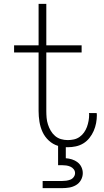

<svg xmlns="http://www.w3.org/2000/svg" viewBox="-20 -755 540 995"><path d="M201 220V183H301Q312 183 323 181.5Q334 180 344.5 176Q355 172 362 162.5Q369 153 369 142Q369 131 362 122Q355 113 344.5 108.5Q334 104 323 102.5Q312 101 301 101H281V1Q254 -7 233 -26.5Q212 -46 200.5 -71Q189 -96 184.5 -124Q180 -152 180 -180V-483H53V-520H180V-735H220V-520H403V-483H220V-180Q220 -162 221.5 -144.5Q223 -127 228.5 -110Q234 -93 243 -77.5Q252 -62 265.5 -50.5Q279 -39 296 -34Q313 -29 331 -29Q347 -29 363 -32.5Q379 -36 392.5 -45.5Q406 -55 415.5 -68.5Q425 -82 430.5 -97Q436 -112 439 -128.5Q442 -145 442 -161Q442 -163 441.5 -165Q441 -167 441 -169H481Q481 -166 481.5 -163.5Q482 -161 482 -159Q482 -138 478 -117Q474 -96 465.5 -76.5Q457 -57 443.5 -40Q430 -23 412 -12Q394 -1 373 3.5Q352 8 331 8Q328 8 325.5 8Q323 8 321 8V65Q337 66 353 71Q369 76 382 86Q395 96 402 111Q409 126 409 142Q409 161 399.5 178Q390 195 373.5 204.5Q357 214 338.5 217Q320 220 301 220Z"/></svg>

Font: Zed Sans Extralight
Style: Regular
Weight: 200
Designer: Belleve Invis
Foundry: Belleve Invis
Version: Version 1.0.0; ttfautohint (v1.8.4)